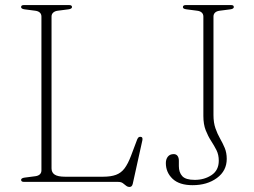

<svg xmlns="http://www.w3.org/2000/svg" viewBox="-20 -720 1004 760"><path d="M250.5 -683 208 -677.5Q197 -676 190.5 -670Q184 -664 184 -654.5V-53.5Q184 -37 196.5 -28.8Q209 -20.5 237.5 -20.5H388Q419 -20.5 439.2 -28Q459.5 -35.5 473 -53.5Q486.5 -71.5 498.5 -103L523 -168Q525.5 -173.5 528 -176Q530.5 -178.5 535.5 -178.5Q541 -178.5 543 -174.8Q545 -171 543.5 -164.5L505.5 7.5Q504 14 500.8 17Q497.5 20 493 20Q485 20 479 15Q473 10 466.2 5Q459.5 0 447.5 0H75.5Q69 0 66.2 -2.2Q63.5 -4.5 63.5 -8Q63.5 -15 77.5 -17L120 -22.5Q131.5 -24 137.8 -30Q144 -36 144 -45.5V-654.5Q144 -664 137.8 -670Q131.5 -676 120 -677.5L77.5 -683Q63.5 -685 63.5 -692Q63.5 -696 66.2 -698Q69 -700 75.5 -700H252.5Q259.5 -700 262.2 -698Q265 -696 265 -692Q265 -685 250.5 -683ZM877.5 -91Q877.5 -44 838.8 -15.5Q800 13 742.5 13Q690 13 663.2 -12.2Q636.5 -37.5 636.5 -74.5Q636.5 -90 644.5 -100Q652.5 -110 667.5 -110Q677.5 -110 682.8 -102.8Q688 -95.5 688 -84V-62.5Q688 -37.5 701.5 -22.8Q715 -8 751 -8Q789 -8 817.5 -27Q846 -46 846 -84Q846 -107.5 836.8 -125.8Q827.5 -144 815.5 -162.5Q803.5 -181 794.2 -204.5Q785 -228 785 -261V-654.5Q785 -664 778.8 -670Q772.5 -676 761 -677.5L718.5 -683Q710.5 -684 707.2 -686.2Q704 -688.5 704 -692Q704 -696 707 -698Q710 -700 716.5 -700H893.5Q900.5 -700 903 -698Q905.5 -696 905.5 -692Q905.5 -685 891.5 -683L849 -677.5Q837.5 -676 831.2 -670Q825 -664 825 -654.5V-264.5Q825 -234.5 832.8 -212.2Q840.5 -190 851 -171.8Q861.5 -153.5 869.5 -134.5Q877.5 -115.5 877.5 -91Z"/></svg>

Font: Fraunces Thin
Style: Regular
Weight: 250
Version: Version 1.000;[b76b70a41]